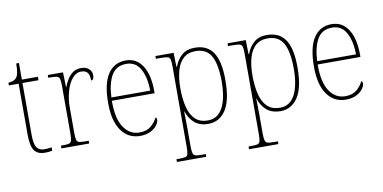

<svg xmlns="http://www.w3.org/2000/svg" viewBox="-81 -898 2751 1379"><g transform="rotate(-10 1294.0 -208.5)"><path d="M189 10Q134 10 110.5 -23.5Q87 -57 87 -141V-511H16V-531Q54 -532 73 -552Q84 -563 89.5 -588Q95 -613 95 -657H115V-536H232V-511H115V-135Q115 -67 132.5 -41Q150 -15 188 -15Q214 -15 241 -20V5Q227 8 214 9Q201 10 189 10Z M309 0V-20H324Q354 -20 368 -24Q382 -28 386.5 -44.5Q391 -61 391 -97V-441Q391 -476 386.5 -492Q382 -508 366.5 -512Q351 -516 316 -516H304V-536H415L418 -428H420Q430 -455 446.5 -482Q463 -509 487.5 -526.5Q512 -544 548 -544Q584 -544 604.5 -525Q625 -506 625 -479Q625 -464 620 -453.5Q615 -443 604 -443Q604 -481 590.5 -500Q577 -519 543 -519Q506 -519 477.5 -484Q449 -449 434 -394Q419 -339 419 -280V-97Q419 -61 423 -44.5Q427 -28 441.5 -24Q456 -20 486 -20H512V0Z M882 10Q796 10 746 -60.5Q696 -131 696 -262Q696 -403 742 -472.5Q788 -542 873 -542Q951 -542 994 -475Q1037 -408 1037 -290V-274H725Q724 -144 767.5 -79.5Q811 -15 882 -15Q934 -15 965.5 -41Q997 -67 1013 -102Q1022 -96 1022 -82Q1022 -66 1006 -44Q990 -22 958.5 -6Q927 10 882 10ZM1009 -298Q1008 -396 974.5 -456.5Q941 -517 872 -517Q798 -517 764 -457.5Q730 -398 726 -298Z M1109 240V220H1130Q1160 220 1174.5 216Q1189 212 1193 195.5Q1197 179 1197 143V-442Q1197 -476 1193 -492Q1189 -508 1173.5 -512Q1158 -516 1122 -516H1089V-536H1222L1224 -434H1228Q1245 -481 1280.5 -513.5Q1316 -546 1377 -546Q1467 -546 1510.5 -481.5Q1554 -417 1554 -279Q1554 -130 1507 -60Q1460 10 1379 10Q1320 10 1282 -21Q1244 -52 1225 -108H1223Q1223 -93 1224 -64Q1225 -35 1225 13V143Q1225 179 1229.5 195.5Q1234 212 1248 216Q1262 220 1292 220H1323V240ZM1381 -15Q1453 -15 1489.5 -83.5Q1526 -152 1526 -276Q1526 -398 1492 -459.5Q1458 -521 1378 -521Q1323 -521 1289.5 -490.5Q1256 -460 1240.5 -405Q1225 -350 1225 -278Q1225 -198 1240 -139Q1255 -80 1289 -47.5Q1323 -15 1381 -15Z M1635 240V220H1656Q1686 220 1700.5 216Q1715 212 1719 195.5Q1723 179 1723 143V-442Q1723 -476 1719 -492Q1715 -508 1699.5 -512Q1684 -516 1648 -516H1615V-536H1748L1750 -434H1754Q1771 -481 1806.5 -513.5Q1842 -546 1903 -546Q1993 -546 2036.5 -481.5Q2080 -417 2080 -279Q2080 -130 2033 -60Q1986 10 1905 10Q1846 10 1808 -21Q1770 -52 1751 -108H1749Q1749 -93 1750 -64Q1751 -35 1751 13V143Q1751 179 1755.5 195.5Q1760 212 1774 216Q1788 220 1818 220H1849V240ZM1907 -15Q1979 -15 2015.5 -83.5Q2052 -152 2052 -276Q2052 -398 2018 -459.5Q1984 -521 1904 -521Q1849 -521 1815.5 -490.5Q1782 -460 1766.5 -405Q1751 -350 1751 -278Q1751 -198 1766 -139Q1781 -80 1815 -47.5Q1849 -15 1907 -15Z M2383 10Q2297 10 2247 -60.5Q2197 -131 2197 -262Q2197 -403 2243 -472.5Q2289 -542 2374 -542Q2452 -542 2495 -475Q2538 -408 2538 -290V-274H2226Q2225 -144 2268.5 -79.5Q2312 -15 2383 -15Q2435 -15 2466.5 -41Q2498 -67 2514 -102Q2523 -96 2523 -82Q2523 -66 2507 -44Q2491 -22 2459.5 -6Q2428 10 2383 10ZM2510 -298Q2509 -396 2475.5 -456.5Q2442 -517 2373 -517Q2299 -517 2265 -457.5Q2231 -398 2227 -298Z"/></g></svg>

Font: Noto Serif Georgian SemiCondensed Thin
Style: Regular
Weight: 100
Width: 4
Designer: Monotype Design Team, Akaki Razmadze
Foundry: Google LLC
Version: Version 2.003; ttfautohint (v1.8.4.7-5d5b)